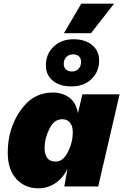

<svg xmlns="http://www.w3.org/2000/svg" viewBox="-20 -1012 669 1042"><path d="M327 -832 421 -992H599L474 -832ZM379 -799Q442 -799 480 -767.5Q518 -736 518 -684Q518 -622 476 -582.5Q434 -543 368 -543Q304 -543 266.5 -574Q229 -605 229 -657Q229 -719 271 -759Q313 -799 379 -799ZM326 -665Q326 -646 338 -635Q350 -624 371 -624Q392 -624 406 -638.5Q420 -653 420 -676Q420 -695 408.5 -706Q397 -717 376 -717Q355 -717 340.5 -703Q326 -689 326 -665ZM188 10Q115 10 68.5 -41Q22 -92 22 -184Q22 -312 90 -411Q158 -510 267 -510Q317 -510 355 -483Q393 -456 403 -398L427 -500H629L513 0H329L346 -95Q321 -45 280 -17.5Q239 10 188 10ZM282 -135Q322 -135 348.5 -187Q375 -239 375 -295Q375 -327 360 -346Q345 -365 318 -365Q274 -365 248 -313Q222 -261 222 -210Q222 -135 282 -135Z"/></svg>

Font: Elaine Sans ExtraBold
Style: Italic
Weight: 800
Italic angle: -13°
Designer: Wei Huang
Foundry: Wei Huang
Version: Version 2.001;December 24, 2019;FontCreator 12.0.0.2547 64-b